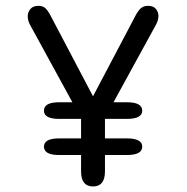

<svg xmlns="http://www.w3.org/2000/svg" viewBox="-20 -646 659 675"><path d="M134.5 -257Q134.5 -286.5 188 -286.5H426Q480 -286.5 480 -257Q480 -228 426 -228H188Q134.5 -228 134.5 -257ZM134.5 -130.5Q134.5 -159.5 188 -159.5H426Q480 -159.5 480 -130.5Q480 -101 426 -101H188Q134.5 -101 134.5 -130.5ZM307 9.5Q265 9.5 265 -43.5V-242.5Q254.5 -251 243.5 -270L86 -558Q77.5 -573 77.5 -589Q77.5 -603 86.8 -614.2Q96 -625.5 115 -625.5Q131.5 -625.5 141 -615.8Q150.5 -606 161.5 -584L307 -307.5L453 -584.5Q463.5 -606 473.8 -615.8Q484 -625.5 500.5 -625.5Q519.5 -625.5 528.2 -614.5Q537 -603.5 537 -590Q537 -582 534.5 -573.8Q532 -565.5 528 -558.5L370 -270Q365 -261 360.2 -254.2Q355.5 -247.5 349 -243V-43.5Q349 9.5 307 9.5Z"/></svg>

Font: Sono Monospace
Style: Regular
Weight: 400
Designer: Tyler Finck
Foundry: Tyler Finck
Version: Version 2.112